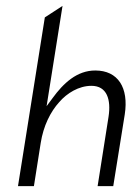

<svg xmlns="http://www.w3.org/2000/svg" viewBox="-20 -651 448 651"><path d="M41 -20H95L118 -166C127 -224 151 -272 181 -305C207 -335 247 -360 290 -360C343 -360 357 -313 348 -255L311 -20H364L403 -263C417 -354 380 -412 303 -412C241 -412 195 -369 158 -318L138 -291L192 -631L132 -592Z"/></svg>

Font: Charger Sport
Style: ExLitNrwObl
Weight: 200
Designer: Jasper
Foundry: Cannot Into Space Fonts
Version: Version 1.1